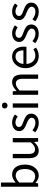

<svg xmlns="http://www.w3.org/2000/svg" viewBox="1610 -2446 849 4109"><g transform="rotate(-90 2034.5 -391.5)"><path d="M176 -56H173L165 0H92V-796H183V-578L180 -480Q268 -557 350 -557Q454 -557 511 -481Q567 -408 567 -281Q567 -146 496 -64Q429 13 331 13Q251 13 176 -56ZM428 -120Q472 -180 472 -279Q472 -480 329 -480Q263 -480 183 -405V-120Q248 -63 316 -63Q385 -63 428 -120Z M703 -199V-543H794V-210Q794 -134 818 -100Q842 -66 896 -66Q969 -66 1043 -158V-543H1134V0H1058L1051 -85H1048Q963 13 868 13Q703 13 703 -199Z M1256 -62 1301 -122Q1380 -58 1462 -58Q1514 -58 1543 -83Q1569 -106 1569 -143Q1569 -198 1445 -246Q1370 -274 1336 -301Q1283 -342 1283 -403Q1283 -470 1332 -512Q1384 -557 1470 -557Q1560 -557 1639 -496L1595 -437Q1530 -485 1470 -485Q1422 -485 1395 -462Q1371 -441 1371 -407Q1371 -373 1408 -349Q1427 -337 1491 -313Q1573 -282 1604 -258Q1657 -216 1657 -148Q1657 -79 1606 -35Q1552 13 1459 13Q1347 13 1256 -62Z M1785 -543H1876V0H1785ZM1786 -672Q1768 -689 1768 -714Q1768 -773 1831 -773Q1894 -773 1894 -714Q1894 -689 1876 -672Q1858 -655 1831 -655Q1804 -655 1786 -672Z M2060 -543H2135L2143 -465H2146Q2240 -557 2328 -557Q2494 -557 2494 -344V0H2403V-332Q2403 -477 2300 -477Q2234 -477 2151 -394V0H2060Z M2706 -62Q2630 -141 2630 -271Q2630 -398 2705 -480Q2776 -557 2875 -557Q2977 -557 3035 -488Q3091 -420 3091 -302Q3091 -276 3087 -250H2721Q2725 -163 2775 -112Q2824 -60 2901 -60Q2973 -60 3037 -103L3070 -43Q2983 13 2890 13Q2778 13 2706 -62ZM3011 -315Q3011 -484 2876 -484Q2816 -484 2773 -440Q2728 -393 2720 -315Z M3164 -62 3209 -122Q3288 -58 3370 -58Q3422 -58 3451 -83Q3477 -106 3477 -143Q3477 -198 3353 -246Q3278 -274 3244 -301Q3191 -342 3191 -403Q3191 -470 3240 -512Q3292 -557 3378 -557Q3468 -557 3547 -496L3503 -437Q3438 -485 3378 -485Q3330 -485 3303 -462Q3279 -441 3279 -407Q3279 -373 3316 -349Q3335 -337 3399 -313Q3481 -282 3512 -258Q3565 -216 3565 -148Q3565 -79 3514 -35Q3460 13 3367 13Q3255 13 3164 -62Z M3632 -62 3677 -122Q3756 -58 3838 -58Q3890 -58 3919 -83Q3945 -106 3945 -143Q3945 -198 3821 -246Q3746 -274 3712 -301Q3659 -342 3659 -403Q3659 -470 3708 -512Q3760 -557 3846 -557Q3936 -557 4015 -496L3971 -437Q3906 -485 3846 -485Q3798 -485 3771 -462Q3747 -441 3747 -407Q3747 -373 3784 -349Q3803 -337 3867 -313Q3949 -282 3980 -258Q4033 -216 4033 -148Q4033 -79 3982 -35Q3928 13 3835 13Q3723 13 3632 -62Z"/></g></svg>

Font: KaiGen Gothic CN Regular
Style: Regular
Weight: 400
Designer: Ryoko NISHIZUKA  (kana & ideographs); Paul D. Hunt (Latin, Greek & Cyrillic); Wenlong ZHANG  (bopomofo); Sandoll Communi
Foundry: Adobe Systems Incorporated
Version: Version 1.002.20150501